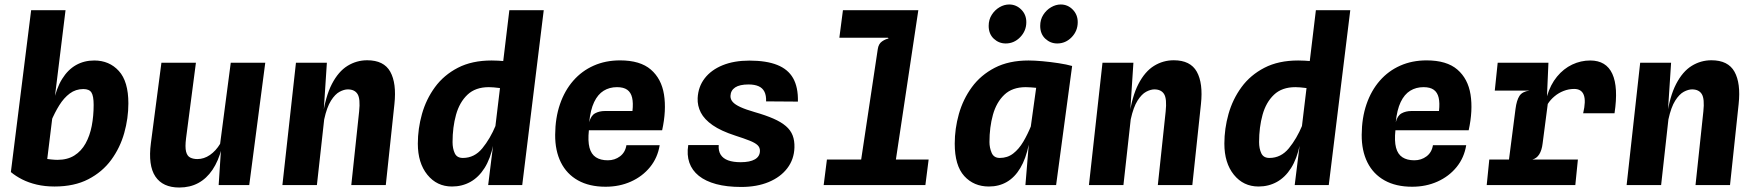

<svg xmlns="http://www.w3.org/2000/svg" viewBox="-20 -826 7840 857"><path d="M223.5 6.5Q180.5 6.5 144.2 -2Q108 -10.5 79 -25.2Q50 -40 28.5 -58L137 -128Q149 -123.5 168 -120Q187 -116.5 206 -114.5Q225 -112.5 236 -112.5Q281 -112.5 312 -132Q343 -151.5 362 -185.8Q381 -220 389.5 -264Q398 -308 398 -357.5Q398 -397.5 388.2 -413Q378.5 -428.5 352 -428.5Q318 -428.5 291.5 -408.8Q265 -389 244.5 -356Q224 -323 207.5 -283.5L197 -320L218.5 -369Q231.5 -432 257.2 -473.5Q283 -515 319.2 -535.5Q355.5 -556 400.5 -556Q468 -556 510.5 -509.2Q553 -462.5 553 -364.5Q553 -298 534.5 -232.2Q516 -166.5 476.5 -112.5Q437 -58.5 374.2 -26Q311.5 6.5 223.5 6.5ZM28.5 -58 119 -780.5H272.5L239 -508L190 -109Z M780 11Q706.5 11 673.5 -38.2Q640.5 -87.5 653.5 -187L700.5 -546H854.5L810.5 -209Q805.5 -169.5 810.5 -149.5Q815.5 -129.5 829 -122.8Q842.5 -116 861 -116Q890.5 -116 917 -134.2Q943.5 -152.5 962.5 -184L1010 -546H1164L1092.5 0H956L969.5 -206V-164.5Q955 -107.5 928.5 -68.2Q902 -29 865 -9Q828 11 780 11Z M1240.5 0 1301 -546H1439L1421 -271L1419.5 -302.5Q1432.5 -395.5 1461.5 -451.2Q1490.5 -507 1531 -532Q1571.5 -557 1619 -557Q1693.5 -557 1722 -505.8Q1750.5 -454.5 1740.5 -361.5L1702 0H1548L1583 -328.5Q1589 -385 1576 -406Q1563 -427 1532.5 -427Q1516 -427 1496 -416.5Q1476 -406 1457.5 -377Q1439 -348 1427 -293L1394.5 0Z M1997.5 6.5Q1930 6.5 1887.5 -46Q1845 -98.5 1845 -185Q1845 -251.5 1863.5 -317.2Q1882 -383 1921.5 -437Q1961 -491 2023.8 -523.5Q2086.5 -556 2174.5 -556Q2200 -556 2237.8 -552.8Q2275.5 -549.5 2312.5 -544Q2349.5 -538.5 2371.5 -531.5L2261 -421.5Q2252 -425 2238.8 -428Q2225.5 -431 2211 -433Q2196.5 -435 2183.5 -436Q2170.5 -437 2162 -437Q2102 -437 2066.5 -403.2Q2031 -369.5 2015.5 -313.8Q2000 -258 2000 -192Q2000 -163 2009.8 -142Q2019.5 -121 2046 -121Q2097.5 -121 2132.8 -164Q2168 -207 2192.5 -266L2203 -229.5L2182 -180.5Q2169 -117.5 2142.8 -76Q2116.5 -34.5 2079.5 -14Q2042.5 6.5 1997.5 6.5ZM2159 0 2182.5 -190 2253.5 -780.5H2407L2311 0Z M2683 7.5Q2610.5 7.5 2560 -20.8Q2509.5 -49 2483.5 -101.2Q2457.5 -153.5 2458 -224.5Q2458.5 -300 2479.5 -361Q2500.5 -422 2538.8 -465.8Q2577 -509.5 2630 -533Q2683 -556.5 2747.5 -556.5Q2837.5 -556.5 2885 -515.5Q2932.5 -474.5 2943.8 -404Q2955 -333.5 2935.5 -244.5H2608.5Q2603.5 -196.5 2611.2 -167Q2619 -137.5 2639.8 -124Q2660.5 -110.5 2693 -110.5Q2724 -110.5 2747.5 -128.2Q2771 -146 2776 -178H2924.5Q2915.5 -122 2881.5 -80.2Q2847.5 -38.5 2796.2 -15.5Q2745 7.5 2683 7.5ZM2610 -280.5Q2617.5 -310 2636.2 -320.2Q2655 -330.5 2680 -330.5H2803Q2807 -366.5 2801.5 -390Q2796 -413.5 2779.8 -425.2Q2763.5 -437 2734 -437Q2700.5 -437 2674.5 -421Q2648.5 -405 2632 -370.5Q2615.5 -336 2610 -280.5Z M3288.5 8.5Q3224.5 8.5 3177 -4.2Q3129.5 -17 3099.2 -41.2Q3069 -65.5 3057 -100Q3045 -134.5 3052 -178.5H3188Q3186 -152.5 3196.8 -135.5Q3207.5 -118.5 3230 -110.2Q3252.5 -102 3286 -102Q3327.5 -102 3349.5 -114.8Q3371.5 -127.5 3372 -152Q3372.5 -167.5 3361.5 -178Q3350.5 -188.5 3326 -198.2Q3301.5 -208 3261 -221Q3198 -241.5 3161 -267.2Q3124 -293 3108.2 -323.5Q3092.5 -354 3094 -388Q3096.5 -439 3125.5 -476.5Q3154.5 -514 3205.5 -534.8Q3256.5 -555.5 3325 -555.5Q3400.5 -555.5 3449 -536.2Q3497.5 -517 3520.2 -476.8Q3543 -436.5 3541.5 -372.5L3399.5 -373.5Q3400.5 -400 3392 -416.8Q3383.5 -433.5 3365.8 -441.2Q3348 -449 3321 -449Q3281.5 -449 3261.5 -435.8Q3241.5 -422.5 3240.5 -398Q3240 -383 3250.5 -371Q3261 -359 3285 -348Q3309 -337 3349 -325.5Q3398 -311.5 3432.2 -296.5Q3466.5 -281.5 3487.8 -263.2Q3509 -245 3518 -221.5Q3527 -198 3526 -167.5Q3524.5 -115 3494.2 -75.2Q3464 -35.5 3411.2 -13.5Q3358.5 8.5 3288.5 8.5Z M3809 -15 3898 -607Q3901.5 -630.5 3916.8 -641Q3932 -651.5 3946 -654L3910.5 -706.5L3920.5 -780.5H4079L3964 -15ZM3656.5 0 3671 -114H4125L4110.5 0ZM3726.5 -657.5 3742.5 -780.5H4079L4028 -657.5Z M4557 0 4575 -218 4608.5 -459.5V-503.5L4765.5 -531.5L4694 0ZM4394 6.5Q4326.5 6.5 4284 -40.2Q4241.5 -87 4241.5 -185Q4241.5 -251.5 4260 -317.2Q4278.5 -383 4318 -437Q4357.5 -491 4420.2 -523.5Q4483 -556 4571 -556Q4596.5 -556 4632.8 -552.8Q4669 -549.5 4705 -544Q4741 -538.5 4765.5 -531.5L4717 -421.5Q4687.5 -425 4662.2 -428Q4637 -431 4616.8 -433Q4596.5 -435 4581.8 -436Q4567 -437 4558.5 -437Q4498.5 -437 4463 -403.2Q4427.5 -369.5 4412 -313.8Q4396.5 -258 4396.5 -192Q4396.5 -167 4406.2 -144Q4416 -121 4442.5 -121Q4477 -121 4502.5 -140.8Q4528 -160.5 4547.5 -193.5Q4567 -226.5 4583 -266L4597.5 -229.5L4572 -180.5Q4559 -117.5 4534.2 -76Q4509.5 -34.5 4474.2 -14Q4439 6.5 4394 6.5ZM4469 -632Q4438.5 -632 4415.8 -653.2Q4393 -674.5 4393 -710.5Q4393 -738.5 4406.8 -760Q4420.5 -781.5 4441.5 -793.8Q4462.5 -806 4484.5 -806Q4515.5 -806 4538.2 -783.5Q4561 -761 4561 -727Q4561 -688.5 4533.8 -660.2Q4506.5 -632 4469 -632ZM4699 -632Q4668.5 -632 4645.8 -653.2Q4623 -674.5 4623 -710.5Q4623 -738.5 4636.8 -760Q4650.5 -781.5 4671.8 -793.8Q4693 -806 4714.5 -806Q4746 -806 4768.2 -783.2Q4790.5 -760.5 4790.5 -727Q4790.5 -688 4763.5 -660Q4736.5 -632 4699 -632Z M4840.5 0 4901 -546H5039L5021 -271L5019.5 -302.5Q5032.5 -395.5 5061.5 -451.2Q5090.5 -507 5131 -532Q5171.5 -557 5219 -557Q5293.5 -557 5322 -505.8Q5350.5 -454.5 5340.5 -361.5L5302 0H5148L5183 -328.5Q5189 -385 5176 -406Q5163 -427 5132.5 -427Q5116 -427 5096 -416.5Q5076 -406 5057.5 -377Q5039 -348 5027 -293L4994.5 0Z M5597.5 6.5Q5530 6.5 5487.5 -46Q5445 -98.5 5445 -185Q5445 -251.5 5463.5 -317.2Q5482 -383 5521.5 -437Q5561 -491 5623.8 -523.5Q5686.5 -556 5774.5 -556Q5800 -556 5837.8 -552.8Q5875.5 -549.5 5912.5 -544Q5949.5 -538.5 5971.5 -531.5L5861 -421.5Q5852 -425 5838.8 -428Q5825.5 -431 5811 -433Q5796.5 -435 5783.5 -436Q5770.5 -437 5762 -437Q5702 -437 5666.5 -403.2Q5631 -369.5 5615.5 -313.8Q5600 -258 5600 -192Q5600 -163 5609.8 -142Q5619.5 -121 5646 -121Q5697.5 -121 5732.8 -164Q5768 -207 5792.5 -266L5803 -229.5L5782 -180.5Q5769 -117.5 5742.8 -76Q5716.5 -34.5 5679.5 -14Q5642.5 6.5 5597.5 6.5ZM5759 0 5782.5 -190 5853.5 -780.5H6007L5911 0Z M6283 7.5Q6210.5 7.5 6160 -20.8Q6109.5 -49 6083.5 -101.2Q6057.5 -153.5 6058 -224.5Q6058.5 -300 6079.5 -361Q6100.5 -422 6138.8 -465.8Q6177 -509.5 6230 -533Q6283 -556.5 6347.5 -556.5Q6437.5 -556.5 6485 -515.5Q6532.5 -474.5 6543.8 -404Q6555 -333.5 6535.5 -244.5H6208.5Q6203.5 -196.5 6211.2 -167Q6219 -137.5 6239.8 -124Q6260.5 -110.5 6293 -110.5Q6324 -110.5 6347.5 -128.2Q6371 -146 6376 -178H6524.5Q6515.5 -122 6481.5 -80.2Q6447.5 -38.5 6396.2 -15.5Q6345 7.5 6283 7.5ZM6210 -280.5Q6217.5 -310 6236.2 -320.2Q6255 -330.5 6280 -330.5H6403Q6407 -366.5 6401.5 -390Q6396 -413.5 6379.8 -425.2Q6363.5 -437 6334 -437Q6300.5 -437 6274.5 -421Q6248.5 -405 6232 -370.5Q6215.5 -336 6210 -280.5Z M6616 0 6627.5 -114H7023L7011.5 0ZM6652 -421.5 6665 -546H6891.5L6851 -421.5ZM6702 -10 6744.5 -339.5Q6749.5 -378.5 6762.2 -398Q6775 -417.5 6806.5 -421.5L6756.5 -454L6766.5 -525L6891.5 -546L6885 -396.5Q6900.5 -448.5 6929.8 -484Q6959 -519.5 6997.5 -537.8Q7036 -556 7078 -556Q7149.5 -556 7176.8 -496.2Q7204 -436.5 7186.5 -320.5H7046.5Q7059.5 -375.5 7049.2 -402.2Q7039 -429 7006.5 -429Q6982 -429 6959.5 -420.2Q6937 -411.5 6918.8 -396.2Q6900.5 -381 6888.5 -362L6865.5 -185.5Q6862 -155.5 6850.5 -137.2Q6839 -119 6820 -114L6855 -87L6845 -10Z M7240.5 0 7301 -546H7439L7421 -271L7419.5 -302.5Q7432.5 -395.5 7461.5 -451.2Q7490.5 -507 7531 -532Q7571.5 -557 7619 -557Q7693.5 -557 7722 -505.8Q7750.5 -454.5 7740.5 -361.5L7702 0H7548L7583 -328.5Q7589 -385 7576 -406Q7563 -427 7532.5 -427Q7516 -427 7496 -416.5Q7476 -406 7457.5 -377Q7439 -348 7427 -293L7394.5 0Z"/></svg>

Font: Spline Sans Mono
Style: Italic
Weight: 400
Italic angle: -4°
Monospace: yes
Designer: Eben Sorkin, Mirko Velimirovic
Foundry: Sorkin Type
Version: Version 1.004